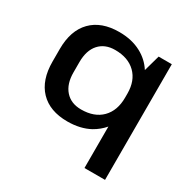

<svg xmlns="http://www.w3.org/2000/svg" viewBox="-163 -702 1024 1035"><g transform="rotate(30 349.0 -184.5)"><path d="M288 9Q178 9 118 -53.5Q58 -116 58 -231V-309Q58 -424 119 -486.5Q180 -549 291 -549Q369 -549 427 -518Q480 -490 512 -440L540 -540H622V180H494V-78Q466 -45 427 -23Q368 9 288 9ZM320 -84Q402 -84 448 -130.5Q494 -177 494 -258V-283Q494 -363 447.5 -408.5Q401 -454 320 -454Q257 -454 221 -414Q185 -374 185 -301V-237Q185 -165 221 -124.5Q257 -84 320 -84Z"/></g></svg>

Font: Pathway Extreme 8pt Thin 12pt SemiBold
Style: Regular
Weight: 600
Version: Version 1.001;gftools[0.9.26]